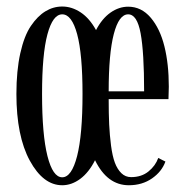

<svg xmlns="http://www.w3.org/2000/svg" viewBox="-20 -546 550 577"><path d="M167 10.7Q109.9 10.7 69.6 -63.2Q29.3 -137.2 29.3 -263.7Q29.3 -333.5 41 -386Q52.7 -438.5 72.8 -468Q92.8 -497.6 116.5 -512Q140.1 -526.4 167 -526.4Q195.8 -526.4 222.4 -508.8Q249 -491.2 268.6 -455.6Q286.6 -490.2 312 -508.1Q337.4 -525.9 365.2 -525.9Q404.8 -525.9 432.9 -492.9Q460.9 -460 474.1 -406.7Q487.3 -353.5 487.3 -285.6Q487.3 -272.5 486.3 -248H306.6Q306.6 -204.1 308.1 -172.1Q309.6 -140.1 313.7 -108.4Q317.9 -76.7 325.2 -57.1Q332.5 -37.6 344.7 -25.6Q356.9 -13.7 374 -13.7Q405.3 -13.7 426.3 -30.8Q447.3 -47.9 455.6 -71.3L477.1 -60.5Q466.3 -30.3 436.8 -9.8Q407.2 10.7 367.2 10.7Q302.2 10.7 265.6 -64.5Q247.1 -27.8 221.2 -8.5Q195.3 10.7 167 10.7ZM365.2 -502.9Q337.4 -502.9 322 -443.8Q306.6 -384.8 306.6 -271.5H413.1Q413.1 -388.7 402.6 -445.8Q392.1 -502.9 365.2 -502.9ZM228 -263.7Q228 -383.3 211.9 -443.1Q195.8 -502.9 167 -502.9Q138.7 -502.9 122.6 -443.1Q106.4 -383.3 106.4 -263.7Q106.4 -141.1 122.6 -77.1Q138.7 -13.2 167 -13.2Q195.3 -13.2 211.7 -76.9Q228 -140.6 228 -263.7Z"/></svg>

Font: Imbue
Style: Regular
Weight: 400
Designer: Tyler Finck
Foundry: Etcetera Type Company
Version: Version 0.910